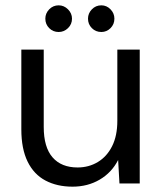

<svg xmlns="http://www.w3.org/2000/svg" viewBox="-20 -688 613 720"><path d="M252 12Q194 12 150.5 -11Q107 -34 83.5 -82Q60 -130 60 -203V-502H144V-212Q144 -136 177 -98Q210 -60 271 -60Q313 -60 347 -80.5Q381 -101 400.5 -140Q420 -179 420 -235V-502H504V0H428L423 -88Q399 -41 354 -14.5Q309 12 252 12ZM200 -568Q179 -568 164.5 -582.5Q150 -597 150 -618Q150 -638 164.5 -653Q179 -668 200 -668Q220 -668 235 -653Q250 -638 250 -618Q250 -597 235 -582.5Q220 -568 200 -568ZM360 -568Q339 -568 324.5 -582.5Q310 -597 310 -618Q310 -638 324.5 -653Q339 -668 360 -668Q380 -668 394.5 -653Q409 -638 409 -618Q409 -597 394.5 -582.5Q380 -568 360 -568Z"/></svg>

Font: DM Sans 16pt
Style: Regular
Weight: 400
Version: Version 4.004;gftools[0.9.30]